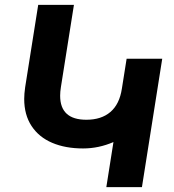

<svg xmlns="http://www.w3.org/2000/svg" viewBox="-20 -770 714 790"><path d="M647.5 -528.3 564 0H417.5L446.8 -185.5Q386.2 -159.2 321.8 -159.2Q249 -159.2 194.6 -182.4Q140.1 -205.6 109.9 -251.5Q79.6 -297.4 79.6 -362.8Q79.6 -383.8 83.5 -411.1L137.2 -750H284.2L230.5 -411.1Q227.5 -392.1 227.5 -376Q227.5 -277.3 335.4 -277.3Q397 -277.3 434.3 -309.3Q471.7 -341.3 481.4 -404.8L501 -528.3Z"/></svg>

Font: Mardoto
Style: Bold Italic
Weight: 700
Italic angle: -12°
Designer: Christian Robertson, Vahan Hovhannisyan
Foundry: Google
Version: Version 1.000